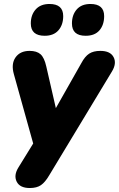

<svg xmlns="http://www.w3.org/2000/svg" viewBox="-20 -757 598 966"><path d="M130 189Q80 189 64 157Q48 125 73 85L147 -35L50 -383Q35 -435 58 -468Q81 -501 129 -501Q165 -501 184 -484Q203 -467 213 -422L261 -213L389 -439Q407 -473 428.5 -487Q450 -501 485 -501Q535 -501 551.5 -469.5Q568 -438 543 -397L227 126Q207 160 186 174.5Q165 189 130 189ZM411 -577Q342 -577 342 -639Q342 -682 366 -709.5Q390 -737 435 -737Q504 -737 504 -676Q504 -632 480.5 -604.5Q457 -577 411 -577ZM205 -577Q135 -577 135 -639Q135 -682 159.5 -709.5Q184 -737 229 -737Q298 -737 298 -676Q298 -632 274 -604.5Q250 -577 205 -577Z"/></svg>

Font: Nunito Black
Style: Italic
Weight: 900
Italic angle: -9°
Designer: Vernon Adams
Foundry: Vernon Adams
Version: Version 3.601; ttfautohint (v1.8.2.53-6de2)